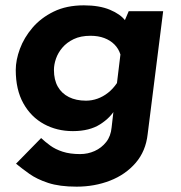

<svg xmlns="http://www.w3.org/2000/svg" viewBox="-20 -479 676 719"><path d="M267 220Q203 220 160.5 206Q118 192 90 172Q62 152 40 134L134 38Q149 52 168 66Q187 80 214.5 89Q242 98 280 98Q309 98 334.5 86.5Q360 75 377.5 53Q395 31 398 -2L409 -98L413 -73Q395 -39 355 -13.5Q315 12 253 12Q193 12 144.5 -14.5Q96 -41 67.5 -92Q39 -143 39 -217Q39 -254 54.5 -296Q70 -338 101.5 -375Q133 -412 181 -435.5Q229 -459 294 -459Q352 -459 391.5 -442.5Q431 -426 449 -402L438 -381L462 -437H591L533 23Q526 87 488 131Q450 175 392 197.5Q334 220 267 220ZM319 -345Q282 -345 256 -332.5Q230 -320 213.5 -300.5Q197 -281 189.5 -259Q182 -237 182 -217Q182 -180 196.5 -154.5Q211 -129 238 -115.5Q265 -102 302 -102Q324 -102 345 -109.5Q366 -117 384.5 -131.5Q403 -146 418 -168L431 -275Q424 -297 408.5 -312.5Q393 -328 370.5 -336.5Q348 -345 319 -345Z"/></svg>

Font: Josefin Sans Thin
Style: Bold Italic
Weight: 700
Italic angle: -7°
Version: Version 2.000